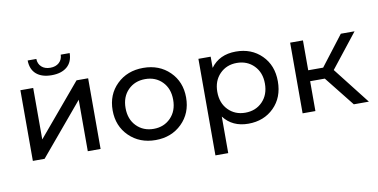

<svg xmlns="http://www.w3.org/2000/svg" viewBox="-84 -981 2789 1418"><g transform="rotate(-10 1310.5 -271.5)"><path d="M341 -599Q267 -599 226 -634.5Q185 -670 184 -737H249Q250 -700 274.5 -677.5Q299 -655 340 -655Q381 -655 406 -677.5Q431 -700 432 -737H499Q498 -670 456 -634.5Q414 -599 341 -599ZM93 0V-530H189V-144L514 -530H601V0H505V-386L181 0Z M1014 6Q894 6 816 -70.5Q738 -147 738 -265Q738 -383 816 -459Q894 -535 1014 -535Q1134 -535 1211.5 -459Q1289 -383 1289 -265Q1289 -147 1211 -70.5Q1133 6 1014 6ZM1014 -78Q1091 -78 1141.5 -129.5Q1192 -181 1192 -265Q1192 -349 1142 -400Q1092 -451 1014 -451Q936 -451 885.5 -400Q835 -349 835 -265Q835 -181 885.5 -129.5Q936 -78 1014 -78Z M1709 -535Q1826 -535 1901.5 -460Q1977 -385 1977 -265Q1977 -144 1901.5 -69Q1826 6 1709 6Q1590 6 1524 -80V194H1428V-530H1520V-446Q1585 -535 1709 -535ZM1701 -78Q1779 -78 1829.5 -129.5Q1880 -181 1880 -265Q1880 -348 1829.5 -399.5Q1779 -451 1701 -451Q1624 -451 1573.5 -399.5Q1523 -348 1523 -265Q1523 -181 1573.5 -129.5Q1624 -78 1701 -78Z M2500 0 2322 -224H2212V0H2116V-530H2212V-306H2324L2496 -530H2599L2398 -275L2613 0Z"/></g></svg>

Font: Montserrat
Style: Regular
Weight: 500
Designer: Julieta Ulanovsky
Foundry: Julieta Ulanovsky
Version: Version 7.200;PS 007.200;hotconv 1.0.88;makeotf.lib2.5.64775